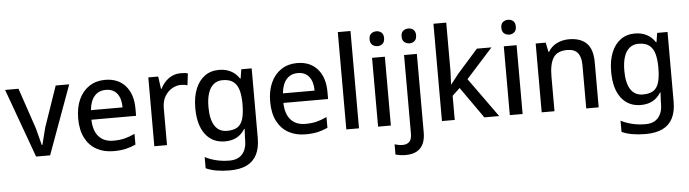

<svg xmlns="http://www.w3.org/2000/svg" viewBox="-57 -1068 5686 1584"><g transform="rotate(-5 2786.0 -276.5)"><path d="M207 0 0 -570H111L225 -233L262 -91H267L303 -233L419 -570H531L323 0Z M848 11Q768 11 707.5 -22.5Q647 -56 613.5 -121.5Q580 -187 580 -282Q580 -374 611 -441Q642 -508 698 -544.5Q754 -581 828 -581Q936 -581 997 -511.5Q1058 -442 1058 -322V-263H688Q690 -172 733 -123.5Q776 -75 854 -75Q907 -75 947 -85Q987 -95 1032 -116V-27Q990 -8 948 1.5Q906 11 848 11ZM691 -342H953Q953 -416 920.5 -457Q888 -498 828 -498Q768 -498 733 -457.5Q698 -417 691 -342Z M1186 0V-570H1268L1282 -467H1287Q1313 -520 1356.5 -550.5Q1400 -581 1452 -581Q1467 -581 1484.5 -580Q1502 -579 1514 -574L1502 -477Q1491 -481 1476 -483Q1461 -485 1447 -485Q1413 -485 1377 -465.5Q1341 -446 1316 -406Q1291 -366 1291 -302V0Z M1789 253Q1730 253 1680.5 244.5Q1631 236 1592 218V125Q1633 147 1685 159.5Q1737 172 1795 172Q1865 172 1901 130Q1937 88 1937 16V-6L1941 -78H1937Q1909 -33 1868 -11Q1827 11 1771 11Q1668 11 1609 -66Q1550 -143 1550 -284Q1550 -376 1577 -442.5Q1604 -509 1653.5 -545Q1703 -581 1772 -581Q1826 -581 1868.5 -559.5Q1911 -538 1940 -494H1944L1956 -570H2042V8Q2042 88 2014.5 143Q1987 198 1931 225.5Q1875 253 1789 253ZM1795 -74Q1849 -74 1881 -94Q1913 -114 1927 -160.5Q1941 -207 1941 -285Q1941 -345 1929.5 -392.5Q1918 -440 1886 -467Q1854 -494 1794 -494Q1751 -494 1720.5 -469.5Q1690 -445 1674.5 -398Q1659 -351 1659 -282Q1659 -181 1693.5 -127.5Q1728 -74 1795 -74Z M2438 11Q2358 11 2297.5 -22.5Q2237 -56 2203.5 -121.5Q2170 -187 2170 -282Q2170 -374 2201 -441Q2232 -508 2288 -544.5Q2344 -581 2418 -581Q2526 -581 2587 -511.5Q2648 -442 2648 -322V-263H2278Q2280 -172 2323 -123.5Q2366 -75 2444 -75Q2497 -75 2537 -85Q2577 -95 2622 -116V-27Q2580 -8 2538 1.5Q2496 11 2438 11ZM2281 -342H2543Q2543 -416 2510.5 -457Q2478 -498 2418 -498Q2358 -498 2323 -457.5Q2288 -417 2281 -342Z M2776 0V-806H2881V0Z M3039 0V-570H3145V0ZM3093 -662Q3068 -662 3050 -677Q3032 -692 3032 -724Q3032 -756 3050 -770.5Q3068 -785 3093 -785Q3117 -785 3134.5 -770.5Q3152 -756 3152 -724Q3152 -692 3134.5 -677Q3117 -662 3093 -662Z M3246 253Q3221 253 3198.5 249.5Q3176 246 3162 242V157Q3176 161 3192.5 164.5Q3209 168 3230 168Q3262 168 3283 149Q3304 130 3304 78V-570H3410V80Q3410 134 3393 172.5Q3376 211 3339.5 232Q3303 253 3246 253ZM3358 -662Q3333 -662 3315 -677Q3297 -692 3297 -724Q3297 -756 3315 -770.5Q3333 -785 3358 -785Q3382 -785 3399.5 -770.5Q3417 -756 3417 -724Q3417 -692 3399.5 -677Q3382 -662 3358 -662Z M3568 0V-806H3674V-401L3669 -293H3670L3735 -376L3907 -570H4028L3808 -326L4042 0H3919L3737 -259L3674 -200V0Z M4130 0V-570H4236V0ZM4184 -662Q4159 -662 4141 -677Q4123 -692 4123 -724Q4123 -756 4141 -770.5Q4159 -785 4184 -785Q4208 -785 4225.5 -770.5Q4243 -756 4243 -724Q4243 -692 4225.5 -677Q4208 -662 4184 -662Z M4394 0V-570H4477L4493 -492H4498Q4524 -536 4569.5 -558.5Q4615 -581 4670 -581Q4765 -581 4815.5 -531.5Q4866 -482 4866 -373V0H4763V-358Q4763 -426 4735.5 -460Q4708 -494 4648 -494Q4565 -494 4532.5 -442Q4500 -390 4500 -290V0Z M5233 253Q5174 253 5124.5 244.5Q5075 236 5036 218V125Q5077 147 5129 159.5Q5181 172 5239 172Q5309 172 5345 130Q5381 88 5381 16V-6L5385 -78H5381Q5353 -33 5312 -11Q5271 11 5215 11Q5112 11 5053 -66Q4994 -143 4994 -284Q4994 -376 5021 -442.5Q5048 -509 5097.5 -545Q5147 -581 5216 -581Q5270 -581 5312.5 -559.5Q5355 -538 5384 -494H5388L5400 -570H5486V8Q5486 88 5458.5 143Q5431 198 5375 225.5Q5319 253 5233 253ZM5239 -74Q5293 -74 5325 -94Q5357 -114 5371 -160.5Q5385 -207 5385 -285Q5385 -345 5373.5 -392.5Q5362 -440 5330 -467Q5298 -494 5238 -494Q5195 -494 5164.5 -469.5Q5134 -445 5118.5 -398Q5103 -351 5103 -282Q5103 -181 5137.5 -127.5Q5172 -74 5239 -74Z"/></g></svg>

Font: Menbere
Style: Regular
Weight: 400
Designer: Aleme Tadesse
Foundry: Sorkin Type Co
Version: Version 1.000